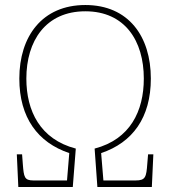

<svg xmlns="http://www.w3.org/2000/svg" viewBox="-20 -745 678 765"><path d="M53 0H270L282 -153C140 -190 85 -303 85 -432C85 -582 162 -700 320 -700C478 -700 553 -582 553 -432C553 -303 499 -190 357 -153L368 0H585L591 -130H570L567 -94C563 -39 560 -26 520 -26H392L383 -135C508 -177 581 -276 581 -432C581 -600 492 -725 320 -725C148 -725 57 -600 57 -432C57 -276 131 -177 256 -135L247 -26H113C77 -26 75 -40 71 -90L68 -130H47Z"/></svg>

Font: Noto Serif SemiCondensed Thin
Style: Regular
Weight: 100
Width: 4
Designer: Monotype Design Team
Foundry: Monotype Imaging Inc.
Version: Version 2.015